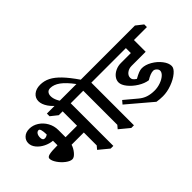

<svg xmlns="http://www.w3.org/2000/svg" viewBox="-128 -1626 2188 2188"><g transform="rotate(-45 966.0 -531.5)"><path d="M704 -677V10H661L541 -89L574 -128V-336H377Q363 -290 329.5 -251Q296 -212 267 -212Q234 -212 191 -244.5Q148 -277 117 -322.5Q86 -368 86 -402Q86 -426 124.5 -435.5Q163 -445 259 -445V-518Q208 -522 157 -547Q106 -572 73 -612Q40 -652 40 -697Q40 -743 74 -774.5Q108 -806 165 -806Q222 -806 274 -773Q326 -740 357.5 -683.5Q389 -627 389 -561V-445H574V-677H512L429 -743V-786H784L867 -720V-677ZM213 -602Q237 -602 259 -619Q257 -720 229 -720Q206 -720 193 -699.5Q180 -679 180 -647Q180 -625 188.5 -613.5Q197 -602 213 -602Z M1036 -677V10H993L873 -89L906 -128V-677H844L761 -743V-786H905Q835 -880 776.5 -922.5Q718 -965 661 -965Q631 -965 615 -946Q599 -927 599 -895Q599 -858 620 -815Q641 -772 679 -736H615Q536 -791 498 -847.5Q460 -904 460 -953Q460 -1006 500.5 -1039.5Q541 -1073 606 -1073Q670 -1073 726.5 -1044.5Q783 -1016 842.5 -954Q902 -892 975 -786H1116L1199 -720V-677Z M1388 -403Q1388 -385 1398 -371Q1408 -357 1434 -340Q1478 -365 1507 -376Q1536 -387 1559 -387Q1615 -387 1676 -352Q1737 -317 1778 -264Q1819 -211 1819 -163Q1819 -126 1770 -85Q1721 -44 1647 -17Q1573 10 1504 10Q1457 10 1407 2L1111 -249L1145 -289L1287 -170Q1329 -134 1376.5 -118.5Q1424 -103 1482 -103Q1532 -103 1580 -120Q1628 -137 1658 -164Q1688 -191 1688 -219Q1688 -239 1669.5 -257Q1651 -275 1630 -275Q1587 -275 1519 -233Q1461 -241 1399.5 -279Q1338 -317 1297.5 -367.5Q1257 -418 1257 -460Q1257 -496 1281 -527.5Q1305 -559 1345.5 -578Q1386 -597 1432 -597H1593V-677H1070L987 -743V-786H1848L1932 -720V-677H1723V-488H1497Q1451 -488 1419.5 -463Q1388 -438 1388 -403Z"/></g></svg>

Font: InknutAntiqua
Style: Medium
Weight: 500
Designer: Claus Eggers Srensen
Foundry: Claus Eggers Srensen
Version: Version 1.000; ttfautohint (v1.2) -l 7 -r 28 -G 50 -x 13 -D 